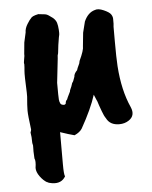

<svg xmlns="http://www.w3.org/2000/svg" viewBox="-48 -470 556 704"><g transform="rotate(-5 230.0 -117.5)"><path d="M55 -288 59 -330 67 -366Q67 -381 77 -397Q87 -413 91 -416Q95 -424 119 -429Q124 -428 132 -427.5Q140 -427 147 -425.5Q154 -424 172 -410Q182 -401 185 -391Q188 -381 189 -366Q190 -351 189 -347Q188 -343 187 -338Q182 -311 179 -280Q176 -273 176 -261L166 -172Q166 -119 167 -110Q168 -101 171 -96Q172 -92 180 -90Q188 -88 191 -94Q191 -103 197 -108Q197 -110 210 -136Q210 -140 213.5 -147Q217 -154 218.5 -159.5Q220 -165 221 -167Q225 -170 231 -189Q231 -200 243 -212Q243 -215 253 -236L255 -245Q273 -283 272 -298L277 -347L287 -387Q301 -419 327 -426Q339 -431 359.5 -422Q380 -413 385.5 -404.5Q391 -396 391 -388V-370L390 -359V-305Q390 -245 392 -214Q398 -124 427 -60Q441 -28 415 -11Q400 -1 380 -1Q346 -1 333 -27Q326 -37 320 -54Q314 -71 312 -76Q306 -96 304 -98L296 -117Q280 -66 241 3Q233 16 213 25Q193 20 161 9V127Q161 165 165 172Q150 198 116 193Q102 191 98 187V188Q84 180 72 163.5Q60 147 60 132Q64 106 59 97Q57 65 58 57Q59 49 56 40Q56 16 53 1Q56 -7 56 -10Q49 -63 49 -80Q49 -98 52 -131V-146Q49 -211 50.5 -226Q52 -241 52 -251Q50 -255 53 -269Q56 -283 55 -288Z"/></g></svg>

Font: Caveat Brush
Style: Regular
Weight: 400
Designer: Pablo Impallari
Foundry: Creative Lab NY
Version: Version 1.096; ttfautohint (v1.3)